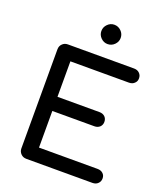

<svg xmlns="http://www.w3.org/2000/svg" viewBox="-176 -1117 1052 1232"><g transform="rotate(20 350.0 -501.0)"><path d="M152.3 0Q129.9 0 115.2 -14.6Q99.6 -30.3 99.6 -51.8Q99.6 -277.3 99.6 -728.5Q99.6 -752 115.2 -766.6Q129.9 -781.2 152.3 -781.2Q302.7 -781.2 603.5 -781.2Q627 -781.2 640.6 -767.6Q655.3 -753.9 655.3 -732.4Q655.3 -710.9 640.6 -698.2Q627 -684.6 603.5 -684.6Q470.7 -684.6 204.1 -684.6Q204.1 -624 204.1 -442.4Q275.4 -442.4 491.2 -442.4Q513.7 -442.4 528.3 -428.7Q542 -415 542 -393.6Q542 -373 528.3 -359.4Q513.7 -345.7 491.2 -345.7Q395.5 -345.7 204.1 -345.7Q204.1 -283.2 204.1 -95.7Q303.7 -95.7 603.5 -95.7Q627 -95.7 640.6 -83Q655.3 -70.3 655.3 -48.8Q655.3 -27.3 640.6 -13.7Q627 0 603.5 0Q453.1 0 152.3 0ZM389.6 -870.1Q363.3 -870.1 343.8 -889.6Q324.2 -909.2 324.2 -935.5Q324.2 -962.9 343.8 -982.4Q363.3 -1002 389.6 -1002Q417 -1002 436.5 -982.4Q456.1 -962.9 456.1 -935.5Q456.1 -909.2 436.5 -889.6Q417 -870.1 389.6 -870.1Z"/></g></svg>

Font: Abed
Style: Bold
Weight: 700
Designer: Johan Aakerlund
Version: Version 3.105